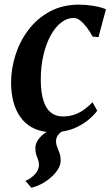

<svg xmlns="http://www.w3.org/2000/svg" viewBox="-20 -576 489 850"><path d="M92.5 224.5Q113 217.5 132.8 197.2Q152.5 177 152.5 153.5Q152.5 141.5 148.5 131.2Q144.5 121 140.5 109Q136.5 97 136.5 80Q136.5 58.5 151.2 39.5Q166 20.5 186 8Q111.5 -1 70.8 -57Q30 -113 29 -210Q29 -269.5 47.8 -330.2Q66.5 -391 104.5 -442Q142.5 -493 199.2 -524.2Q256 -555.5 331 -555.5Q359 -555.5 392.5 -550.2Q426 -545 449 -535L416 -411.5Q409.5 -412 403 -412.8Q396.5 -413.5 390 -414Q378 -436.5 363.8 -455.2Q349.5 -474 335 -485.2Q320.5 -496.5 306 -496.5Q277 -496.5 250.8 -476.2Q224.5 -456 204 -418.5Q183.5 -381 171.8 -330Q160 -279 160.5 -218Q161.5 -164 172.8 -129.2Q184 -94.5 205.5 -77.5Q227 -60.5 258.5 -60.5Q287.5 -60.5 310.8 -69Q334 -77.5 353.5 -91.8Q373 -106 389.5 -123.5L410.5 -86Q398.5 -69 376.5 -49.8Q354.5 -30.5 323.5 -14.8Q292.5 1 252 7Q241 15 234.5 25.5Q228 36 228 50.5Q228 62.5 233.2 74.8Q238.5 87 243.5 101.5Q248.5 116 248.5 135Q248.5 155 236.2 174.2Q224 193.5 204.5 210.2Q185 227 162.5 238.8Q140 250.5 118.5 255Z"/></svg>

Font: Merriweather 48pt SemiBold
Style: Italic
Weight: 600
Italic angle: -7.8°
Designer: Eben Sorkin
Foundry: Eben Sorkin
Version: Version 2.101